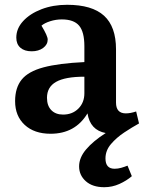

<svg xmlns="http://www.w3.org/2000/svg" viewBox="-20 -544 602 801"><path d="M415 237Q366 237 338 212Q310 187 310 150Q310 114 339 79.5Q368 45 421 11Q356 -1 345 -71Q294 14 191 14Q123 14 83 -23Q43 -60 43 -122Q43 -178 70.5 -212Q98 -246 161.5 -263Q225 -280 332 -285V-351Q332 -411 310 -437Q288 -463 238 -463Q213 -463 189.5 -455.5Q166 -448 153 -437Q179 -394 179 -379Q179 -358 160 -344Q141 -330 112 -330Q82 -330 65 -345Q48 -360 48 -387Q48 -425 76.5 -456Q105 -487 153 -505.5Q201 -524 260 -524Q364 -524 414 -478.5Q464 -433 464 -338V-116Q464 -71 505 -71Q524 -71 548 -79L560 -29Q531 -13 498.5 8.5Q466 30 443 57Q420 84 420 117Q420 160 458 160Q472 160 486 156Q500 152 512 147L530 191Q508 210 478 223.5Q448 237 415 237ZM243 -66Q282 -66 307 -91Q332 -116 332 -155V-224Q252 -224 214 -202.5Q176 -181 176 -136Q176 -103 194 -84.5Q212 -66 243 -66Z"/></svg>

Font: Literata 12pt SemiBold
Style: Regular
Weight: 600
Designer: Latin by Veronika Burian and Jose Scaglione. Greek by Irene Vlachou. Cyrillic by Vera Evstafieva.
Foundry: TypeTogether
Version: Version 3.002